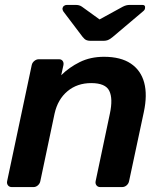

<svg xmlns="http://www.w3.org/2000/svg" viewBox="-20 -761 664 781"><path d="M28 0Q18 0 12.5 -7Q7 -14 9 -24L109 -496Q111 -506 119.5 -513Q128 -520 138 -520H220Q230 -520 235 -513Q240 -506 238 -496L229 -455Q261 -487 304.5 -508.5Q348 -530 403 -530Q471 -530 512 -502.5Q553 -475 566.5 -425Q580 -375 565 -305L505 -24Q503 -14 495 -7Q487 0 476 0H388Q378 0 372.5 -7Q367 -14 369 -24L427 -299Q440 -360 424.5 -391.5Q409 -423 351 -423Q294 -423 254.5 -390Q215 -357 202 -299L144 -24Q142 -14 134 -7Q126 0 116 0ZM347 -595Q338 -595 331 -598Q324 -601 316 -611L238 -714Q234 -720 234 -726Q235 -733 240 -737Q245 -741 252 -741H287Q295 -741 301 -739.5Q307 -738 313 -734L385 -682L480 -734Q488 -738 494.5 -739.5Q501 -741 508 -741H559Q572 -741 570 -729Q570 -721 562 -715L439 -611Q427 -601 419 -598Q411 -595 402 -595Z"/></svg>

Font: Rubik Medium
Style: Italic
Weight: 500
Italic angle: -12°
Designer: Hubert and Fischer
Foundry: Hubert and Fischer
Version: Version 2.300;gftools[0.9.30]